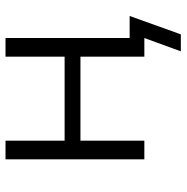

<svg xmlns="http://www.w3.org/2000/svg" viewBox="-10 -520 660 679"><g transform="rotate(-90 319.5 -181.0)"><path d="M477 129 524 0H460V-52H602L537 129ZM95 0V-491H161V-282H458V-491H524V0H458V-226H161V0Z"/></g></svg>

Font: Nunito Sans 9pt Light
Style: Regular
Weight: 300
Version: Version 3.101;gftools[0.9.27]